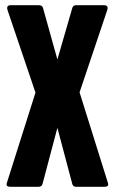

<svg xmlns="http://www.w3.org/2000/svg" viewBox="-20 -716 444 736"><path d="M19 0Q2 0 6 -14L116 -361L9 -677Q3 -696 21 -696H130Q142 -696 145 -685L200 -488L257 -685Q260 -696 271 -696H379Q397 -696 391 -677L285 -362L394 -14Q398 0 381 0H271Q260 0 257 -11L200 -226L143 -11Q140 0 128 0Z"/></svg>

Font: AL Dynamic
Style: Bold
Weight: 700
Version: Version 1.000; ttfautohint (v1.8.2) -l 8 -r 50 -G 200 -x 14 